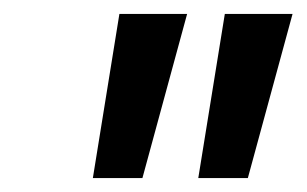

<svg xmlns="http://www.w3.org/2000/svg" viewBox="-20 -722 439 275"><path d="M113 -467 151 -702H248L184 -467ZM264 -467 302 -702H399L335 -467Z"/></svg>

Font: Red Hat Display Medium
Style: Italic
Weight: 500
Italic angle: -12°
Designer: Pentagram, MCKL
Foundry: Pentagram, MCKL
Version: Version 1.023; ttfautohint (v1.8.3)